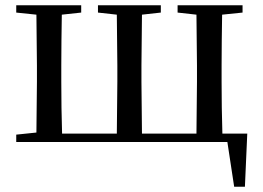

<svg xmlns="http://www.w3.org/2000/svg" viewBox="-20 -542 1003 733"><path d="M42 0H848L874 171H915L924 -32H829C827 -88 826 -174 826 -230V-292C826 -346 827 -430 828 -486L906 -494V-522H658V-494L730 -486L732 -292V-230L730 -32H522L520 -230V-292L522 -486L594 -494V-522H354V-494L426 -486L428 -292V-230L426 -32H217C215 -88 214 -174 214 -230V-292C214 -346 215 -429 216 -486L290 -494V-522H42V-494L119 -486L121 -292V-230L119 -36L42 -28Z"/></svg>

Font: Noto Serif CJK SC Medium
Style: Regular
Weight: 500
Designer: Ryoko NISHIZUKA 西塚涼子 (kana & ideographs); Frank Grießhammer (Latin, Greek & Cyrillic); Wenlong ZHANG 张文龙 (bopomofo); San
Foundry: Adobe
Version: Version 2.001;hotconv 1.1.0;makeotfexe 2.6.0